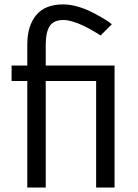

<svg xmlns="http://www.w3.org/2000/svg" viewBox="-20 -845 620 865"><path d="M186 -646V-549.8H496.1V0H413.1V-480H186V0H103V-480H32.2V-549.8H103V-646Q103 -728 142.8 -776.6Q182.6 -825.2 265.1 -825.2Q294.4 -825.2 327.6 -815.9Q360.8 -806.6 387.5 -793.5Q414.1 -780.3 436.5 -767.3Q459 -754.4 471.7 -745.1L483.9 -735.8L433.1 -685.1Q429.2 -688 421.9 -692.6Q414.6 -697.3 393.6 -709.2Q372.6 -721.2 353 -730.5Q333.5 -739.7 309.1 -747.3Q284.7 -754.9 266.1 -754.9Q241.7 -754.9 225.6 -746.8Q209.5 -738.8 201.2 -722.9Q192.9 -707 189.7 -689.2Q186.5 -671.4 186 -646Z"/></svg>

Font: Junction Regular
Style: Regular
Weight: 500
Designer: Caroline Hadilaksono
Foundry: Caroline Hadilaksono
Version: Version 1.056